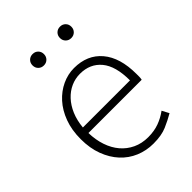

<svg xmlns="http://www.w3.org/2000/svg" viewBox="-199 -771 882 882"><g transform="rotate(-45 241.5 -330.0)"><path d="M274 12Q228 12 187.5 -5Q147 -22 117 -54.5Q87 -87 69.5 -133.5Q52 -180 52 -239Q52 -298 69.5 -345Q87 -392 116.5 -424.5Q146 -457 183.5 -474.5Q221 -492 261 -492Q347 -492 396 -434Q445 -376 445 -270Q445 -261 445 -252Q445 -243 443 -234H97Q98 -189 111 -150.5Q124 -112 147.5 -84.5Q171 -57 204 -41.5Q237 -26 278 -26Q317 -26 348.5 -37.5Q380 -49 407 -69L425 -35Q396 -18 361.5 -3Q327 12 274 12ZM97 -270H403Q403 -363 365 -408.5Q327 -454 262 -454Q231 -454 203 -441.5Q175 -429 152.5 -405Q130 -381 115.5 -347Q101 -313 97 -270ZM172 -598Q156 -598 145.5 -608.5Q135 -619 135 -635Q135 -651 145.5 -661.5Q156 -672 172 -672Q188 -672 198.5 -661.5Q209 -651 209 -635Q209 -619 198.5 -608.5Q188 -598 172 -598ZM350 -598Q334 -598 323.5 -608.5Q313 -619 313 -635Q313 -651 323.5 -661.5Q334 -672 350 -672Q366 -672 376.5 -661.5Q387 -651 387 -635Q387 -619 376.5 -608.5Q366 -598 350 -598Z"/></g></svg>

Font: Giro Light
Style: Regular
Weight: 300
Designer: Paul D. Hunt
Foundry: Adobe Systems Incorporated
Version: Version 1.000;PS 1.0;hotconv 1.0.88;makeotf.lib2.5.647800